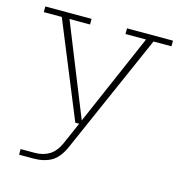

<svg xmlns="http://www.w3.org/2000/svg" viewBox="-89 -472 675 722"><g transform="rotate(15 248.5 -111.0)"><path d="M104 171H49V149H104Q137 149 161 134Q185 119 200 85L238 -2L242 0H222L70 -371H0V-393H180V-371H100L249 0L240 -7L398 -371H318V-393H497V-371H427L223 93Q204 137 175.5 154Q147 171 104 171Z"/></g></svg>

Font: Rokkitt Thin
Style: Regular
Weight: 250
Version: Version 3.103